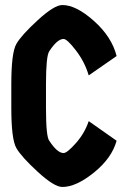

<svg xmlns="http://www.w3.org/2000/svg" viewBox="-20 -732 519 764"><path d="M25 -303V-397Q25 -522 45 -557Q65 -592 130.5 -652Q196 -712 228 -712Q283 -712 354 -648.5Q425 -585 444 -509L333 -432Q317 -486 282 -531.5Q247 -577 233 -577Q208 -577 176 -528Q163 -509 163 -397V-303Q163 -188 176 -172Q208 -123 233 -123Q247 -123 282 -162.5Q317 -202 333 -250L444 -172Q425 -103 354 -45.5Q283 12 228 12Q196 12 130.5 -48Q65 -108 45 -143Q25 -178 25 -303Z"/></svg>

Font: Germania One
Style: Regular
Weight: 400
Designer: John Vargas Beltran
Foundry: John Vargas Beltran
Version: Version 1.001